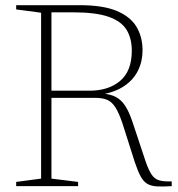

<svg xmlns="http://www.w3.org/2000/svg" viewBox="-20 -702 670 724"><path d="M317.5 -360Q389.5 -360 433.2 -397.2Q477 -434.5 477 -511Q477 -557 457.5 -589.2Q438 -621.5 390 -638.5Q342 -655.5 257 -655.5H138.5L124.5 -682.5H280Q368.5 -682.5 420.2 -660.8Q472 -639 494.8 -600.8Q517.5 -562.5 517.5 -512Q517.5 -470.5 500.5 -436Q483.5 -401.5 449 -378Q414.5 -354.5 362.5 -345.5V-349.5Q395.5 -347.5 416.5 -336.5Q437.5 -325.5 452.2 -302.8Q467 -280 479.5 -242.5L529.5 -92Q541 -59.5 552 -43.2Q563 -27 580.2 -22Q597.5 -17 627.5 -18V0Q593.5 2 571.5 0.8Q549.5 -0.5 535.2 -9Q521 -17.5 510.2 -37.2Q499.5 -57 488 -91.5L442.5 -234.5Q429.5 -273.5 416.5 -295Q403.5 -316.5 385.8 -324.8Q368 -333 339.5 -333H151.5L142.5 -360ZM174 -682.5V-28.5L274.5 -16V0H41V-16L135 -28.5V-654L41 -666.5V-682.5Z"/></svg>

Font: Newsreader ExtraLight
Style: Regular
Weight: 250
Designer: Hugues Gentile
Foundry: Production Type
Version: Version 1.003